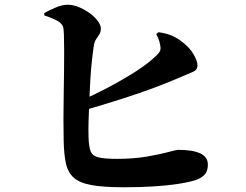

<svg xmlns="http://www.w3.org/2000/svg" viewBox="-20 -777 1040 811"><path d="M504 14Q418 14 367.5 5Q317 -4 292 -26Q267 -48 258.5 -86.5Q250 -125 249 -183Q248 -222 248 -270.5Q248 -319 249 -371Q250 -423 250.5 -472Q251 -521 251 -562Q251 -603 250 -630.5Q249 -658 246 -665Q239 -681 218 -691.5Q197 -702 167 -712V-722Q185 -732 213.5 -744.5Q242 -757 266 -757Q290 -757 314.5 -746.5Q339 -736 360 -720.5Q381 -705 393.5 -687.5Q406 -670 406 -657Q406 -642 400 -632.5Q394 -623 387 -613Q380 -603 377 -588Q373 -563 368.5 -523.5Q364 -484 361.5 -438.5Q359 -393 357 -347.5Q355 -302 354 -263Q353 -224 354 -198Q355 -159 362.5 -139Q370 -119 395 -112.5Q420 -106 473 -106Q544 -106 599.5 -115.5Q655 -125 690 -134.5Q725 -144 733 -144Q794 -144 826 -129Q858 -114 858 -82Q858 -53 843 -38Q828 -23 805 -16Q777 -7 731 0Q685 7 627 10.5Q569 14 504 14ZM311 -347Q375 -375 438.5 -408.5Q502 -442 555.5 -476.5Q609 -511 641 -543Q653 -554 656.5 -563.5Q660 -573 656 -589Q654 -603 648.5 -615Q643 -627 640 -633L649 -641Q678 -637 699.5 -629Q721 -621 743 -605Q779 -579 796.5 -549.5Q814 -520 814 -501Q814 -481 795 -473.5Q776 -466 747 -453Q697 -431 633 -407Q569 -383 492 -358.5Q415 -334 325 -308Z"/></svg>

Font: Noto Serif JP ExtraBold
Style: Regular
Weight: 800
Designer: Ryoko NISHIZUKA 西塚涼子 (kana & ideographs); Frank Grießhammer (Latin, Greek & Cyrillic); Wenlong ZHANG 张文龙 (bopomofo); San
Foundry: Adobe
Version: Version 2.003-H1;hotconv 1.1.1;makeotfexe 2.6.0